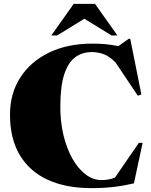

<svg xmlns="http://www.w3.org/2000/svg" viewBox="-20 -955 779 990"><path d="M503.5 -26.5Q542 -26.5 573 -39.5L696 -218.5H715.5L670.5 -9.5Q617 3 565.5 9Q514 15 450.5 15Q320 15 226.2 -28Q132.5 -71 82 -155.5Q31.5 -240 31.5 -364Q31.5 -472.5 84.5 -555Q137.5 -637.5 232.8 -683.8Q328 -730 455.5 -730Q494.5 -730 524.5 -727.2Q554.5 -724.5 590 -717L643.5 -755H651.5L709 -468L690.5 -461.5L575.5 -633.5Q542 -666 513.2 -676.2Q484.5 -686.5 453.5 -686.5Q404 -686.5 367.5 -659.5Q331 -632.5 311 -570.8Q291 -509 291 -403.5Q291 -325.5 307.5 -257.2Q324 -189 353.2 -137.2Q382.5 -85.5 421 -56Q459.5 -26.5 503.5 -26.5ZM555.5 -772 415 -858.5 274.5 -772H244.5L360 -935H470L585.5 -772Z"/></svg>

Font: Newsreader 72pt ExtraBold
Style: Regular
Weight: 800
Designer: Hugues Gentile
Foundry: Production Type
Version: Version 1.003; ttfautohint (v1.8.3)